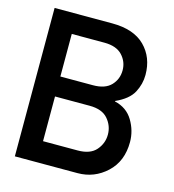

<svg xmlns="http://www.w3.org/2000/svg" viewBox="-106 -800 804 889"><g transform="rotate(15 295.5 -355.5)"><path d="M46.4 0.5V-710.9H322.3Q426.3 -710.9 479.7 -657.5Q533.2 -604 533.2 -520Q533.2 -476.1 511.7 -435.5Q490.2 -395 428.2 -367.2V-365.2Q486.8 -351.6 515.6 -303.5Q544.4 -255.4 544.4 -201.2Q544.4 -108.9 485.6 -54.2Q426.8 0.5 346.7 0.5ZM320.3 -315.4H154.3V-101.1H320.3Q380.4 -101.1 408.4 -133.5Q436.5 -166 436.5 -208Q436.5 -250 408.4 -282.7Q380.4 -315.4 320.3 -315.4ZM310.5 -615.2H154.3V-411.1H310.5Q368.7 -411.1 397 -440.9Q425.3 -470.7 425.3 -513.2Q425.3 -554.2 397 -584.7Q368.7 -615.2 310.5 -615.2Z"/></g></svg>

Font: Alte DIN 1451 Mittelschrift
Style: Regular
Weight: 400
Designer: Peter Wiegel
Foundry: Peter Wiegel
Version: Version 1.002 September 20, 2019